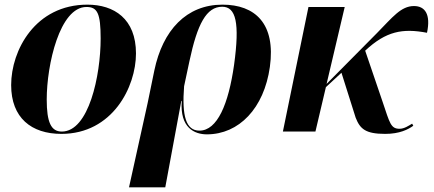

<svg xmlns="http://www.w3.org/2000/svg" viewBox="-20 -566 1865 826"><path d="M244 10C464 10 565 -192 565 -336C565 -485 471 -546 356 -546C132 -546 28 -350 28 -200C28 -59 115 10 244 10ZM246 0C200 0 181 -39 181 -138C181 -288 237 -536 352 -536C399 -536 413 -509 413 -400C413 -241 362 0 246 0Z M535 240H691L760 -132H762C753 -15 818 12 870 12C1008 12 1116 -100 1141 -278C1167 -465 1077 -546 937 -546C782 -546 680 -436 644 -263L615 -122ZM838 -4C780 -4 762 -67 772 -195L795 -303C829 -463 868 -537 936 -537C995 -537 1012 -468 987 -287C963 -118 915 -4 838 -4Z M1197 0H1337L1382 -191L1449 -253L1510 -60C1529 -11 1553 10 1637 10C1699 10 1736 -9 1758 -25L1753 -34C1738 -25 1719 -12 1699 -12C1661 -12 1657 -36 1626 -128L1551 -348C1641 -432 1712 -445 1817 -425C1834 -505 1808 -540 1761 -540C1705 -540 1669 -492 1602 -424L1385 -205L1463 -536H1307Z"/></svg>

Font: Noto Serif Display
Style: Bold Italic
Weight: 700
Italic angle: -12°
Designer: Monotype Design Team
Foundry: Monotype Imaging Inc.
Version: Version 2.009